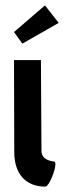

<svg xmlns="http://www.w3.org/2000/svg" viewBox="-20 -693 268 713"><path d="M148 0C165 0 198 -91 181 -93C175 -94 134 -97 134 -133L132 -470H32L33 -128C33 -49 74 0 148 0ZM32 -574 63 -531 198 -608 147 -673Z"/></svg>

Font: Hussar Tani
Style: Bold
Weight: 700
Foundry: Cannot Into Space Fonts
Version: Version 0.92